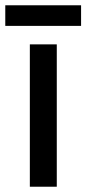

<svg xmlns="http://www.w3.org/2000/svg" viewBox="-37 -707 327 727"><path d="M178 0H76V-539H178ZM270 -687V-609H-17V-687Z"/></svg>

Font: Noto Sans Gujarati UI SemiCondensed Medium
Style: Regular
Weight: 500
Width: 4
Designer: Jelle Bosma - Monotype Design Team, Universal Thirst
Foundry: Monotype Imaging Inc.
Version: Version 2.106; ttfautohint (v1.8.4.7-5d5b)